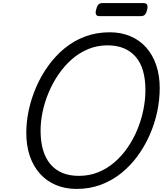

<svg xmlns="http://www.w3.org/2000/svg" viewBox="-20 -1210 1059 1249"><path d="M478 19Q404 19 343.5 -6.5Q283 -32 240 -80Q197 -128 174 -195Q151 -262 151 -346Q151 -418 167 -493Q183 -568 214.5 -641.5Q246 -715 292 -779.5Q338 -844 398 -894Q458 -944 532.5 -972Q607 -1000 694 -1000Q768 -1000 828 -974.5Q888 -949 930.5 -901.5Q973 -854 996 -787Q1019 -720 1019 -637Q1019 -560 1002.5 -482.5Q986 -405 953.5 -331.5Q921 -258 874.5 -194.5Q828 -131 768 -83Q708 -35 635.5 -8Q563 19 478 19ZM493 -66Q561 -66 619 -89.5Q677 -113 725.5 -155Q774 -197 811.5 -252Q849 -307 874.5 -369.5Q900 -432 913 -497Q926 -562 926 -624Q926 -694 910.5 -748.5Q895 -803 863 -840Q831 -877 785.5 -896Q740 -915 679 -915Q613 -915 554.5 -891Q496 -867 448 -825Q400 -783 362 -728Q324 -673 297.5 -610.5Q271 -548 257.5 -484Q244 -420 244 -360Q244 -289 260 -234.5Q276 -180 307.5 -142.5Q339 -105 385 -85.5Q431 -66 493 -66ZM628 -1105Q609 -1105 604.5 -1116.5Q600 -1128 605 -1146Q610 -1168 619 -1179Q628 -1190 646 -1190H913Q933 -1190 937.5 -1177.5Q942 -1165 937 -1146Q932 -1125 923 -1115Q914 -1105 896 -1105Z"/></svg>

Font: Playwrite CZ
Style: Regular
Weight: 400
Designer: Veronika Burian, José Scaglione
Foundry: TypeTogether
Version: Version 1.002